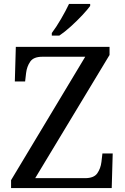

<svg xmlns="http://www.w3.org/2000/svg" viewBox="-20 -951 632 971"><path d="M36 0V-40L411 -664H194Q150 -664 133 -639.5Q116 -615 112 -582L107 -539H55L60 -714H534V-673L158 -50H410Q455 -50 472 -74.5Q489 -99 493 -132L498 -175H550L545 0ZM242 -784Q264 -813 288.5 -855Q313 -897 329 -931H436V-921Q424 -904 397 -875Q370 -846 338.5 -817.5Q307 -789 280 -771H242Z"/></svg>

Font: Noto Serif Makasar
Style: Regular
Weight: 400
Designer: Sérgio Martins
Version: Version 1.001; ttfautohint (v1.8.4.7-5d5b)